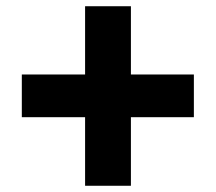

<svg xmlns="http://www.w3.org/2000/svg" viewBox="-20 -783 693 616"><path d="M253 -763H400V-187H253ZM602 -544V-407H50V-544Z"/></svg>

Font: Matangi Black
Style: Regular
Weight: 900
Designer: Prashant Pant
Foundry: The Graphic Ant
Version: Version 3.002